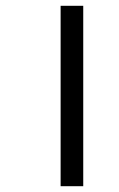

<svg xmlns="http://www.w3.org/2000/svg" viewBox="-20 -642 411 662"><path d="M189 -622H267V0H189Z"/></svg>

Font: Noto Sans Devanagari SemiCondensed
Style: Regular
Weight: 400
Width: 4
Designer: Jelle Bosma - Monotype Design Team
Foundry: Monotype Imaging Inc.
Version: Version 2.006